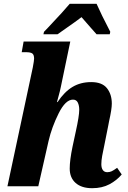

<svg xmlns="http://www.w3.org/2000/svg" viewBox="-20 -978 672 1008"><path d="M346 -93Q346 -137 361 -209L378 -288Q396 -369 396 -402Q396 -424 388.5 -439.5Q381 -455 363 -455Q324 -455 288 -383Q252 -311 235 -238L181 0H19L152 -623Q159 -660 159 -670Q159 -690 150 -697Q141 -704 116 -704H94L104 -760H349L299 -520Q295 -500 287.5 -473.5Q280 -447 279 -442H282Q318 -496 360.5 -521.5Q403 -547 459 -547Q516 -547 541.5 -515Q567 -483 567 -434Q567 -405 553 -343L548 -317L527 -212Q521 -185 516.5 -160Q512 -135 512 -116Q512 -96 520 -85Q528 -74 543 -74Q556 -74 566.5 -79Q577 -84 595 -97L619 -62Q593 -31 554.5 -10.5Q516 10 464 10Q408 10 377 -17.5Q346 -45 346 -93ZM211 -811 234 -835Q319 -925 346 -958H487Q510 -905 559 -811L556 -798H487L456 -833L408 -888L370 -860Q290 -803 282 -798H208Z"/></svg>

Font: Noto Serif NarrowExtraBold
Style: Italic
Weight: 800
Width: 4
Italic angle: -12°
Designer: Monotype Design Team
Foundry: Monotype Imaging Inc.
Version: Version 1.001